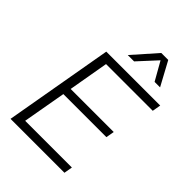

<svg xmlns="http://www.w3.org/2000/svg" viewBox="-253 -1000 1113 1113"><g transform="rotate(45 303.0 -444.0)"><path d="M47 0 164 -668H606L597 -616H214L171 -369H524L515 -318H162L115 -52H498L489 0ZM486 -742 422 -855 318 -742H266L395 -888H452L531 -742Z"/></g></svg>

Font: Celebes Light
Style: Italic
Weight: 300
Italic angle: -10°
Designer: Anugrah Pasau
Foundry: Lafontype
Version: Version 1.000; ttfautohint (v1.8.4)